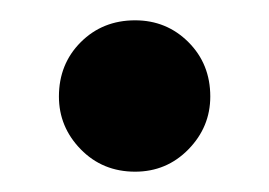

<svg xmlns="http://www.w3.org/2000/svg" viewBox="-20 -434 265 189"><path d="M113 -265Q81 -265 59.5 -287Q38 -309 38 -339Q38 -371 59.5 -392.5Q81 -414 113 -414Q144 -414 165.5 -392.5Q187 -371 187 -339Q187 -309 165.5 -287Q144 -265 113 -265Z"/></svg>

Font: Rethink Sans SemiBold
Style: Regular
Weight: 600
Designer: The Rethink Sans project authors (Hans Thiessen). DM Sans designed by Colophon Foundry.
Foundry: Rethink Communications LLC
Version: Version 1.001